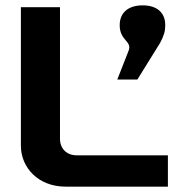

<svg xmlns="http://www.w3.org/2000/svg" viewBox="-20 -697 677 717"><path d="M58 -670V-153C58 -71 123 0 225 0H607V-117H266C229 -117 204 -142 204 -179V-670ZM418 -400H493L578 -537C593 -565 597 -582 597 -601V-604C597 -649 567 -677 513 -677C457 -677 427 -648 427 -603C427 -544 475 -544 460 -507Z"/></svg>

Font: LT Wave Bold
Style: Regular
Weight: 700
Designer: Daniel Lyons
Version: Version 2.5 (Glyphs App)